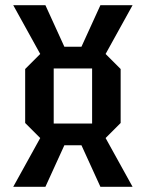

<svg xmlns="http://www.w3.org/2000/svg" viewBox="-20 -720 562 740"><path d="M77 -246V-454L135 -512L31 -700H155L228 -540H294L367 -700H491L387 -512L445 -454V-246L387 -188L491 0H367L294 -160H228L155 0H31L135 -188ZM187 -244H335V-456H187Z"/></svg>

Font: Tektur SemiCondensed Medium
Style: Regular
Weight: 500
Width: 4
Designer: Adam Jagosz
Foundry: Adam Jagosz
Version: Version 1.005;gftools[0.9.30]